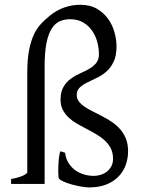

<svg xmlns="http://www.w3.org/2000/svg" viewBox="-20 -777 605 811"><path d="M521 -138.2Q521 -109.4 511.7 -82Q502.4 -54.7 482.4 -33.2Q462.4 -11.7 431.2 1.5Q399.9 14.6 356 14.6Q342.3 14.6 322.3 11Q302.2 7.3 282.7 2Q263.2 -3.4 247.8 -10.3Q232.4 -17.1 229 -22.9Q227.5 -25.4 226.8 -33.9Q226.1 -42.5 226.1 -54.2Q226.1 -65.9 226.6 -79.1Q227.1 -92.3 228.3 -104.5Q229.5 -116.7 231.4 -125.7Q233.4 -134.8 235.8 -138.2L254.9 -131.8Q258.3 -105.5 270.5 -86.9Q282.7 -68.4 299.8 -56.6Q316.9 -44.9 336.7 -39.6Q356.4 -34.2 375 -34.2Q392.1 -34.2 407.2 -39.3Q422.4 -44.4 433.6 -54Q444.8 -63.5 451.2 -76.7Q457.5 -89.8 457.5 -106Q457.5 -131.3 448 -150.1Q438.5 -168.9 422.9 -183.3Q407.2 -197.8 387.5 -209.5Q367.7 -221.2 346.7 -231.9Q325.7 -242.7 305.9 -254.2Q286.1 -265.6 270.5 -280Q254.9 -294.4 245.4 -312.7Q235.8 -331.1 235.8 -356Q235.8 -388.7 247.8 -409.4Q259.8 -430.2 277.8 -443.6Q295.9 -457 316.9 -466.3Q337.9 -475.6 356 -485.8Q374 -496.1 386 -510.3Q397.9 -524.4 397.9 -547.9Q397.9 -572.8 391.1 -598.9Q384.3 -625 369.6 -646.5Q355 -668 331.8 -681.9Q308.6 -695.8 275.9 -695.8Q252.4 -695.8 232.7 -687.3Q212.9 -678.7 198.5 -656.2Q184.1 -633.8 176.3 -595.2Q168.5 -556.6 168.5 -496.1V0H26.9V-21Q60.1 -26.9 77.6 -35.4Q95.2 -43.9 95.2 -49.8V-469.2Q95.2 -527.8 103.3 -567.4Q111.3 -606.9 124.5 -633.8Q137.7 -660.6 155.3 -678.5Q172.9 -696.3 191.9 -711.9Q218.3 -733.4 251 -745.1Q283.7 -756.8 318.8 -756.8Q360.8 -756.8 390.1 -739.5Q419.4 -722.2 437.7 -695.8Q456.1 -669.4 464.1 -638.7Q472.2 -607.9 472.2 -581.1Q472.2 -541 459.7 -515.6Q447.3 -490.2 428.7 -474.1Q410.2 -458 388.2 -447.8Q366.2 -437.5 347.7 -428.2Q329.1 -418.9 316.7 -407.2Q304.2 -395.5 304.2 -376Q304.2 -359.9 313.5 -347.9Q322.8 -335.9 338.1 -325.7Q353.5 -315.4 372.8 -305.9Q392.1 -296.4 412.6 -285.6Q433.1 -274.9 452.4 -262Q471.7 -249 487.1 -231.7Q502.4 -214.4 511.7 -191.4Q521 -168.5 521 -138.2Z"/></svg>

Font: Gentium Plus Phon
Style: Regular
Weight: 400
Designer: J. Victor Gaultney, Annie Olsen, Iska Routamaa, Becca Hirsbrunner
Foundry: SIL International
Version: Version 5.000